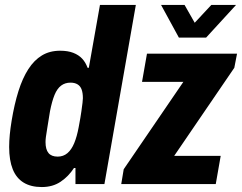

<svg xmlns="http://www.w3.org/2000/svg" viewBox="-20 -744 978 776"><path d="M149 12Q105 12 75.5 -6Q46 -24 31.5 -60Q17 -96 17 -150Q17 -173 19.5 -199.5Q22 -226 27 -256Q38 -323 54.5 -375.5Q71 -428 94.5 -464.5Q118 -501 149.5 -520Q181 -539 223 -539Q254 -539 276 -530.5Q298 -522 312 -507Q326 -492 334 -470H339L384 -724H529L402 0H285V-65H279Q257 -31 225 -9.5Q193 12 149 12ZM213 -111Q236 -111 252.5 -125Q269 -139 280 -165.5Q291 -192 298 -230Q306 -272 309 -294.5Q312 -317 313.5 -328.5Q315 -340 315 -347Q315 -368 310 -382Q305 -396 293.5 -403Q282 -410 265 -410Q243 -410 227 -398Q211 -386 200.5 -360.5Q190 -335 182 -294Q175 -250 171 -226Q167 -202 165.5 -190.5Q164 -179 164 -170Q164 -140 176 -125.5Q188 -111 213 -111ZM470 0 480 -60 721 -413H554L574 -527H938L927 -470L684 -114H872L852 0ZM934 -724 813 -592H703L631 -724H726L784 -622H739L834 -724Z"/></svg>

Font: Archivo Condensed ExtraBold
Style: Italic
Weight: 800
Width: 3
Italic angle: -10°
Designer: Hector Gatti
Foundry: Omnibus-Type
Version: Version 2.001